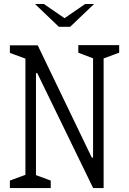

<svg xmlns="http://www.w3.org/2000/svg" viewBox="-20 -962 660 982"><path d="M30.5 -38.5 121.5 -72 110 -45V-685L121.5 -658L30.5 -691.5V-730H173L449.5 -156H456V-691L468.5 -659L380.5 -692.5V-731H589.5V-692.5L498.5 -659L510 -686V0H456.5L170.5 -588H164V-40L148.5 -72L239.5 -38.5V0H30.5ZM281 -825H339L461 -941.5H415.5L310 -869L204.5 -941.5H159Z"/></svg>

Font: Monaspace Xenon Var ExtraLight
Style: Regular
Weight: 200
Designer: Riley Cran and the Lettermatic Team
Version: Version 1.200 (Monaspace Xenon Var)